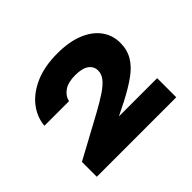

<svg xmlns="http://www.w3.org/2000/svg" viewBox="-111 -1023 767 767"><g transform="rotate(-45 272.5 -639.0)"><path d="M43 -701Q47 -747 76.5 -785Q106 -823 158.5 -846Q211 -869 284 -869Q350 -869 396.5 -850Q443 -831 467.5 -797.5Q492 -764 492 -721Q492 -682 474.5 -652Q457 -622 422.5 -597Q388 -572 338 -546L210 -482L147 -517H496V-409H47V-493L226 -590Q268 -613 295.5 -631.5Q323 -650 337 -667.5Q351 -685 351 -705Q351 -729 331.5 -743Q312 -757 273 -757Q232 -757 209.5 -741Q187 -725 182 -701Z"/></g></svg>

Font: Unbounded SemiBold
Style: Regular
Weight: 600
Designer: Luke Prowse, Jean-Baptiste Morizot, Fátima Lázaro, Florian Runge
Foundry: NaN
Version: Version 1.700